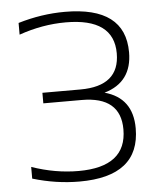

<svg xmlns="http://www.w3.org/2000/svg" viewBox="-51 -748 669 798"><g transform="rotate(-5 283.0 -349.0)"><path d="M53.7 -673.8Q151.4 -703.1 249 -703.1Q500.5 -703.1 500.5 -512.7Q500.5 -387.7 384.3 -354Q500.5 -322.3 500.5 -195.3Q500.5 4.9 249 4.9Q151.4 4.9 53.7 -24.4V-73.2Q151.4 -39.1 249 -39.1Q449.2 -39.1 449.2 -195.3Q449.2 -332 287.1 -332H127V-376H285.6Q449.2 -376 449.2 -512.7Q449.2 -659.2 249 -659.2Q151.4 -659.2 53.7 -625Z"/></g></svg>

Font: Voltera Light
Style: Light
Weight: 300
Designer: Bernd Montag
Version: Version 1.301